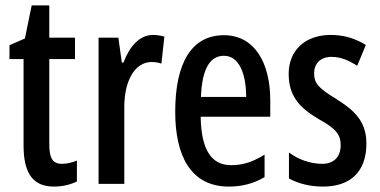

<svg xmlns="http://www.w3.org/2000/svg" viewBox="-20 -679 1403 709"><path d="M209 -74C172 -74 162 -98 162 -148V-461H257V-540H162V-659H97L72 -537L15 -512V-461H67V-142C67 -40 101 10 179 10C211 10 240 3 264 -9V-86C244 -78 226 -74 209 -74Z M545 -550C495 -550 458 -507 436 -448H430L417 -540H344V0H439V-280C438 -379 477 -450 540 -450C552 -450 566 -448 576 -444L587 -544C571 -548 558 -550 545 -550Z M807 -549C689 -549 627 -449 627 -266C627 -106 683 10 825 10C873 10 917 -1 957 -25V-108C914 -81 876 -69 834 -69C759 -69 723 -128 721 -248H978V-309C978 -447 920 -549 807 -549ZM807 -473C863 -473 889 -406 889 -321H722C726 -426 756 -473 807 -473Z M1333 -149C1333 -233 1286 -273 1221 -314C1157 -353 1140 -371 1140 -408C1140 -445 1164 -469 1204 -469C1240 -469 1269 -455 1299 -436L1331 -513C1290 -538 1249 -550 1201 -550C1108 -550 1046 -494 1046 -406C1046 -323 1088 -280 1157 -239C1223 -203 1238 -180 1238 -143C1238 -100 1213 -74 1170 -74C1124 -74 1078 -92 1047 -116V-20C1080 -2 1122 10 1173 10C1273 10 1333 -44 1333 -149Z"/></svg>

Font: Noto Sans Gujarati ExtraCondensed Medium
Style: Regular
Weight: 500
Width: 2
Designer: Jelle Bosma - Monotype Design Team, Universal Thirst
Foundry: Monotype Imaging Inc.
Version: Version 2.106